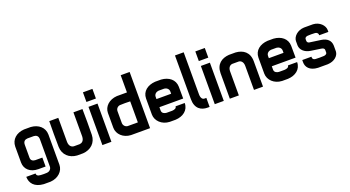

<svg xmlns="http://www.w3.org/2000/svg" viewBox="-60 -1442 4299 2360"><g transform="rotate(-20 2090.0 -262.0)"><path d="M467 -349C466 -441 395 -503 294 -510C280 -511 221 -511 206 -510C105 -503 34 -441 33 -349V-139C34 -52 101 9 206 9H300V-108C256 -107 232 -107 208 -108C179 -109 151 -123 151 -159V-329C151 -375 177 -390 208 -392C223 -393 278 -393 292 -392C323 -390 349 -375 349 -329V27C349 63 318 85 292 87C258 89 243 89 208 87C168 85 154 70 154 47H33C34 128 83 197 206 205C221 206 280 206 294 205C396 198 466 129 467 47C468 -29 468 -283 467 -349Z M967 -500H849C850 -468 850 -216 849 -184C847 -126 815 -108 787 -106C769 -105 731 -105 713 -106C685 -108 653 -126 651 -184C650 -216 650 -468 651 -500H533C531 -437 531 -225 533 -162C536 -60 609 7 711 14C729 15 771 15 789 14C891 7 964 -60 967 -162C969 -225 969 -437 967 -500Z M1046 -500V0H1164V-500ZM1043 -565H1167V-691H1043Z M1551 -730V-505H1418C1316 -498 1246 -431 1245 -349C1244 -274 1244 -228 1245 -153C1246 -70 1318 1 1419 5H1668V-730ZM1363 -173C1362 -235 1362 -267 1363 -329C1364 -365 1393 -387 1419 -388C1455 -390 1510 -390 1551 -388V-113C1507 -112 1463 -112 1419 -113C1393 -114 1364 -137 1363 -173Z M2174 -140H2054C2054 -114 2027 -105 1997 -103C1979 -102 1941 -102 1923 -103C1896 -105 1864 -118 1864 -154V-198H2175C2175 -211 2175 -325 2174 -354C2172 -446 2099 -503 1999 -510C1985 -511 1936 -511 1921 -510C1822 -503 1747 -448 1746 -354C1745 -274 1745 -224 1746 -144C1747 -62 1819 11 1922 15C1947 16 1973 16 1998 15C2096 11 2174 -45 2174 -140ZM1864 -304V-334C1864 -370 1896 -390 1923 -392C1938 -393 1983 -393 1997 -392C2024 -390 2056 -370 2056 -334V-304Z M2417 10H2445V-108H2419C2398 -108 2375 -128 2375 -180V-730H2261V-158C2261 -33 2336 10 2417 10Z M2516 -500V0H2634V-500ZM2513 -565H2637V-691H2513Z M3029 0H3147C3148 -83 3148 -251 3147 -334C3146 -451 3070 -503 2974 -510C2960 -511 2901 -511 2886 -510C2790 -503 2714 -451 2713 -334V0H2831V-314C2831 -367 2860 -390 2888 -392C2903 -393 2958 -393 2972 -392C3000 -390 3029 -367 3029 -314Z M3644 -140H3524C3524 -114 3497 -105 3467 -103C3449 -102 3411 -102 3393 -103C3366 -105 3334 -118 3334 -154V-198H3645C3645 -211 3645 -325 3644 -354C3642 -446 3569 -503 3469 -510C3455 -511 3406 -511 3391 -510C3292 -503 3217 -448 3216 -354C3215 -274 3215 -224 3216 -144C3217 -62 3289 11 3392 15C3417 16 3443 16 3468 15C3566 11 3644 -45 3644 -140ZM3334 -304V-334C3334 -370 3366 -390 3393 -392C3408 -393 3453 -393 3467 -392C3494 -390 3526 -370 3526 -334V-304Z M3990 14C4078 10 4135 -44 4137 -101C4138 -124 4138 -152 4137 -176C4135 -243 4092 -284 4013 -295C3983 -299 3895 -311 3865 -316C3853 -318 3841 -328 3839 -344C3838 -355 3838 -361 3839 -372C3840 -388 3858 -399 3876 -400C3906 -402 3943 -402 3973 -400C3990 -399 4012 -388 4012 -362V-357H4132V-382C4132 -441 4072 -506 3986 -510C3970 -511 3884 -511 3868 -510C3780 -506 3721 -445 3719 -388C3718 -370 3718 -348 3719 -330C3721 -273 3770 -224 3848 -213L3978 -194C4004 -190 4020 -181 4020 -162V-129C4020 -109 3998 -99 3979 -98C3928 -96 3922 -96 3871 -98C3851 -99 3832 -109 3832 -131V-142H3712V-111C3712 -53 3752 9 3862 14C3892 15 3960 15 3990 14Z"/></g></svg>

Font: Fervojo
Style: Bold
Weight: 700
Designer: kohakuno
Version: ver.1.0